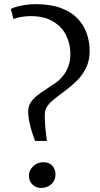

<svg xmlns="http://www.w3.org/2000/svg" viewBox="-20 -918 492 948"><path d="M153.5 -222Q144 -245.5 136.2 -271.5Q128.5 -297.5 123.8 -322.2Q119 -347 119 -367Q119 -391 130 -409.5Q141 -428 160 -443.5Q179 -459 204.2 -475.2Q229.5 -491.5 257.5 -511Q276 -524.5 292 -544.5Q308 -564.5 317.8 -591.2Q327.5 -618 327.5 -651.5Q327.5 -701 306.5 -743.5Q285.5 -786 242 -812.2Q198.5 -838.5 131 -838.5Q109.5 -838.5 85.2 -834.5Q61 -830.5 46.5 -824L33.5 -873.5Q44 -880 63.5 -885.2Q83 -890.5 107 -894Q131 -897.5 155 -897.5Q228 -897.5 279 -879Q330 -860.5 361.5 -828.2Q393 -796 407.8 -754.5Q422.5 -713 422.5 -666.5Q422.5 -617.5 404.2 -581.2Q386 -545 358 -517.8Q330 -490.5 299.8 -468.5Q269.5 -446.5 244.2 -426Q219 -405.5 207 -382.5Q204 -376.5 202.5 -366.5Q201 -356.5 201 -348Q201 -316 204.2 -285Q207.5 -254 211.5 -222ZM182.5 10Q159 10 141 -6.2Q123 -22.5 123 -49Q123 -78.5 144.5 -97.8Q166 -117 193 -117Q224 -117 239 -99Q254 -81 254 -57.5Q254 -26.5 233 -8.2Q212 10 182.5 10Z"/></svg>

Font: Merriweather 72pt
Style: Regular
Weight: 400
Version: Version 2.100